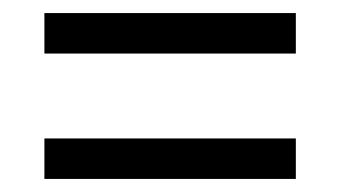

<svg xmlns="http://www.w3.org/2000/svg" viewBox="-20 -504 521 294"><path d="M48 -484V-422H433V-484ZM48 -292V-230H433V-292Z"/></svg>

Font: Noto Serif Sinhala Condensed Medium
Style: Regular
Weight: 500
Width: 3
Designer: Jelle Bosma - Monotype Design Team
Foundry: Monotype Imaging Inc.
Version: Version 2.007